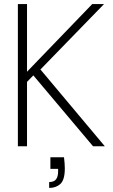

<svg xmlns="http://www.w3.org/2000/svg" viewBox="-20 -720 555 945"><path d="M68 0V-700H113V-367L434 -700H492L179 -378L496 0H438L144 -349L113 -317V0ZM222 205V176Q246 176 256 162.5Q266 149 266 124V111H228V54H295Q297 70 298 84Q299 98 299 109Q299 165 277.5 185Q256 205 222 205Z"/></svg>

Font: DM Sans 28pt ExtraLight
Style: Regular
Weight: 250
Version: Version 4.004;gftools[0.9.30]